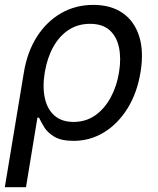

<svg xmlns="http://www.w3.org/2000/svg" viewBox="-22 -573 654 797"><path d="M-2 204.1 77.1 -272.5Q91.3 -357.9 131.3 -420.7Q171.4 -483.4 231.4 -518.1Q291.5 -552.7 365.2 -552.7Q438 -552.7 486.6 -519.3Q535.2 -485.8 555.2 -424.1Q575.2 -362.3 562 -277.3Q548.3 -189.5 508.3 -124.5Q468.3 -59.6 410.2 -23.9Q352.1 11.7 283.7 11.7Q231.9 11.7 203.4 -5.6Q174.8 -22.9 161.1 -45.7Q147.5 -68.4 140.1 -84.5H133.3L85.9 204.1ZM283.2 -66.9Q334.5 -66.9 373.3 -94.2Q412.1 -121.6 437.5 -168.5Q462.9 -215.3 472.2 -273.4Q481.4 -330.6 471.9 -376Q462.4 -421.4 432.9 -447.8Q403.3 -474.1 351.6 -474.1Q301.8 -474.1 263.2 -449Q224.6 -423.8 199.5 -378.9Q174.3 -334 164.1 -273.9Q153.8 -212.9 164.1 -166Q174.3 -119.1 204.3 -93Q234.4 -66.9 283.2 -66.9Z"/></svg>

Font: Inter
Style: Italic
Weight: 400
Italic angle: -9.3988°
Designer: Rasmus Andersson
Foundry: rsms
Version: Version 4.001;git-66647c0bb